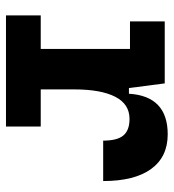

<svg xmlns="http://www.w3.org/2000/svg" viewBox="10 -576 567 626"><g transform="rotate(90 293.0 -263.5)"><path d="M272 -222.7V-113.3H393.1V0H30.8V-113.3H140.1V-404.3H50.3V-517.6H252.4L267.6 -400.9H286.1Q293.9 -527.3 418.5 -527.3Q492.2 -527.3 531.5 -473.1Q570.8 -418.9 570.8 -316.9H439Q439 -362.8 422.1 -382.8Q405.3 -402.8 368.2 -402.8Q319.8 -402.8 295.9 -356Q272 -309.1 272 -222.7Z"/></g></svg>

Font: CaskaydiaMono NF
Style: Bold
Weight: 700
Designer: Aaron Bell
Foundry: Saja Typeworks
Version: Version 2111.001; ttfautohint (v1.8.4);Nerd Fonts 3.1.1